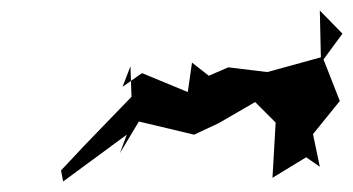

<svg xmlns="http://www.w3.org/2000/svg" viewBox="-20 -880 671 365"><path d="M228 -754 230 -696 142 -605 96 -556 100 -535 221 -624 208 -589 244 -649 349 -624 396 -646 465 -686 504 -647 498 -542 562 -581 588 -563 575 -625 626 -688 595 -767 631 -816 588 -860 590 -771 488 -743 414 -752 377 -736 345 -761 337 -705 250 -741 213 -715Z"/></svg>

Font: Hussar Lance
Style: Italic
Weight: 700
Foundry: Cannot Into Space Fonts, PlusOne Fonts
Version: Version 2.27